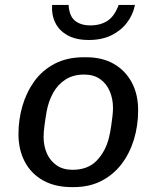

<svg xmlns="http://www.w3.org/2000/svg" viewBox="-20 -755 640 785"><path d="M273.2 10Q205 10 156.1 -17.4Q107.2 -44.8 81.4 -93.8Q55.5 -142.8 55.5 -207Q55.5 -265.5 71.6 -321.4Q87.8 -377.2 120.2 -422.5Q152.8 -467.8 203.6 -494.4Q254.5 -521 323 -521H331.5Q398.5 -521 445.9 -493.5Q493.2 -466 519 -417.5Q544.8 -369 544.8 -304Q544.8 -241 527.5 -184.4Q510.2 -127.8 476.8 -84Q443.2 -40.2 394.2 -15.1Q345.2 10 281 10ZM276.5 -60.8Q340 -60.8 376.2 -99.1Q412.5 -137.5 426 -194.2Q431 -215.2 434.2 -237.5Q437.5 -259.8 439.8 -279.6Q442 -299.5 442 -313.8Q442 -350.2 428.9 -381.5Q415.8 -412.8 389.5 -431.5Q363.2 -450.2 323.8 -450.2Q279.5 -450.2 247.9 -429.9Q216.2 -409.5 197.4 -375.5Q178.5 -341.5 170.8 -300Q165.2 -268 161.8 -241.1Q158.2 -214.2 158.2 -195.2Q158.2 -158 171.8 -127.6Q185.2 -97.2 211.6 -79Q238 -60.8 276.5 -60.8ZM343 -591.5Q290.2 -591.5 255.8 -610.9Q221.2 -630.2 205.8 -662.8Q190.2 -695.2 193 -734.8H260.5Q263 -689.5 286.5 -670.4Q310 -651.2 349.2 -651.2Q391.5 -651.2 420.1 -670.4Q448.8 -689.5 465 -734.8H531.8Q524 -695.2 499.5 -662.8Q475 -630.2 435.9 -610.9Q396.8 -591.5 343 -591.5Z"/></svg>

Font: Chivo Mono Medium
Style: Italic
Weight: 500
Italic angle: -8.05°
Monospace: yes
Designer: Hector Gatti
Foundry: Omnibus-Type
Version: Version 1.008